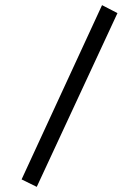

<svg xmlns="http://www.w3.org/2000/svg" viewBox="-20 -685 540 747"><path d="M123 42 64 13 377 -665 437 -634Z"/></svg>

Font: Ligconsolata
Style: Regular
Weight: 400
Monospace: yes
Designer: Raph Levien, Cyreal, Brenton Simpson
Foundry: Raph Levien, Cyreal, Google
Version: Version 3.001; ttfautohint (v1.8.2.53-6de2)